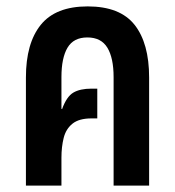

<svg xmlns="http://www.w3.org/2000/svg" viewBox="-20 -580 547 600"><path d="M61 0V-338Q61 -445 107.5 -502.5Q154 -560 254 -560Q355 -560 400.5 -502.5Q446 -445 446 -338V0H335V-339Q335 -399 315.5 -431Q296 -463 253 -463Q210 -463 191 -431Q172 -399 172 -339V-240L174 -239Q188 -278 209 -290.5Q230 -303 266 -303H284V-210H266Q227 -210 206.5 -193.5Q186 -177 179 -149Q172 -121 172 -87V0Z"/></svg>

Font: Noto Sans Thai ExtCond SemBd
Style: Regular
Weight: 600
Width: 2
Designer: Monotype Design Team
Foundry: Monotype Imaging Inc.
Version: Version 2.002; ttfautohint (v1.8.4.7-5d5b)